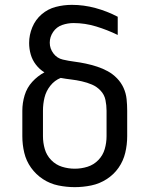

<svg xmlns="http://www.w3.org/2000/svg" viewBox="-20 -763 616 791"><path d="M288 8Q322 8 356 1Q390 -6 419.5 -25Q449 -44 468.5 -72Q488 -100 496 -133.5Q504 -167 504 -202V-307Q504 -331 501.5 -355Q499 -379 489 -401Q479 -423 462 -440.5Q445 -458 424 -469.5Q403 -481 380 -488.5Q357 -496 333.5 -501Q310 -506 286.5 -509Q263 -512 239 -517.5Q215 -523 200 -543Q185 -563 185 -587Q185 -611 199 -631.5Q213 -652 236 -660Q259 -668 283 -668Q330 -668 376 -654Q422 -640 465 -619V-694Q421 -717 373 -730Q325 -743 276 -743Q242 -743 209.5 -734.5Q177 -726 151.5 -704Q126 -682 113 -650.5Q100 -619 100 -586Q100 -562 106.5 -539Q113 -516 128 -496.5Q143 -477 163 -465Q135 -450 113 -426Q91 -402 81.5 -370.5Q72 -339 72 -307V-202Q72 -167 80 -133.5Q88 -100 108 -72Q128 -44 157 -25Q186 -6 220 1Q254 8 288 8ZM288 -68Q261 -68 235.5 -76Q210 -84 191 -103.5Q172 -123 164.5 -149Q157 -175 157 -202V-307Q157 -335 163.5 -361.5Q170 -388 187.5 -410Q205 -432 230 -442Q252 -438 273.5 -435.5Q295 -433 317 -428Q339 -423 359 -414.5Q379 -406 394.5 -389.5Q410 -373 414.5 -351Q419 -329 419 -307V-202Q419 -175 411.5 -149Q404 -123 385 -103.5Q366 -84 340.5 -76Q315 -68 288 -68Z"/></svg>

Font: Iosevka Sparkle
Style: Regular
Weight: 400
Designer: Belleve Invis
Foundry: Belleve Invis
Version: Version 4.5.0; ttfautohint (v1.8.3)